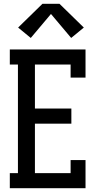

<svg xmlns="http://www.w3.org/2000/svg" viewBox="-20 -997 540 1017"><path d="M32 0V-80H75V-655H32V-735H433V-586H354V-655H165V-422H358V-342H165V-80H354V-149H433V0ZM143 -796 76 -851 205 -977H295L424 -851L357 -796L250 -923Z"/></svg>

Font: Iosevka Slab Medium
Style: Regular
Weight: 500
Monospace: yes
Designer: Belleve Invis
Foundry: Belleve Invis
Version: Version 11.1.1; ttfautohint (v1.8.3)